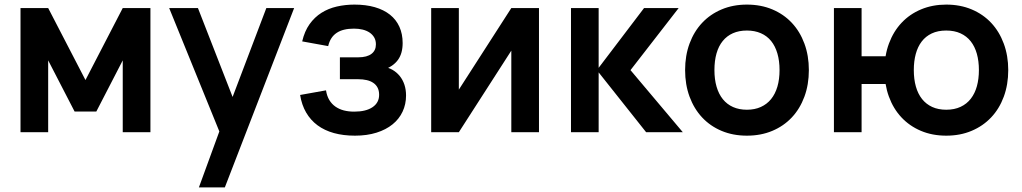

<svg xmlns="http://www.w3.org/2000/svg" viewBox="-20 -575 4444 835"><path d="M69.2 0V-540H189.5L351.7 -226.9L513.8 -540H634.2V0H513.8V-312.5L398.8 -89.8H304.5L189.5 -312.5V0Z M845 240 949.2 -45.3 951 38.7 715.7 -540H840.8L1007.8 -111.8H975.8L1138.3 -540H1259.2L957.8 240Z M1523.7 15Q1473.2 15 1432.2 3.7Q1391.2 -7.7 1360.9 -30.1Q1330.6 -52.6 1311.3 -85.7Q1292.1 -118.8 1285.2 -162L1397.8 -182.1Q1401.6 -157.7 1412.1 -140.1Q1422.7 -122.6 1438.7 -111.4Q1454.7 -100.2 1475.3 -94.8Q1496 -89.5 1520.4 -89.5Q1571.8 -89.5 1600.3 -109Q1628.8 -128.4 1628.8 -162.7Q1628.8 -180.7 1622.2 -193.5Q1615.7 -206.3 1603.6 -214.5Q1591.6 -222.8 1575 -226.6Q1558.3 -230.5 1537.8 -230.5H1458.2V-325.7H1537.8Q1557.3 -325.7 1571.7 -329.6Q1586.1 -333.5 1595.7 -340.9Q1605.2 -348.2 1610 -358.5Q1614.8 -368.8 1614.8 -382Q1614.8 -399.2 1607.6 -411.8Q1600.3 -424.5 1587.6 -433.2Q1574.9 -441.8 1557.5 -446.2Q1540 -450.5 1519.5 -450.5Q1495.9 -450.5 1477 -446Q1458.2 -441.5 1444.1 -432Q1430.1 -422.6 1420.9 -408.3Q1411.8 -394.1 1407.2 -374.5L1294.2 -395Q1304.5 -439.3 1326.3 -469.9Q1348.1 -500.4 1378.1 -519.3Q1408.1 -538.2 1444.8 -546.6Q1481.6 -555 1521.5 -555Q1571.2 -555 1610.1 -543.8Q1649 -532.5 1676 -511.1Q1702.9 -489.7 1717 -458.5Q1731.1 -427.3 1731.1 -387.9Q1731.1 -365.9 1726.2 -347.6Q1721.2 -329.3 1710.9 -314.9Q1700.6 -300.5 1684.4 -289.3Q1668.2 -278.2 1645.3 -270.4L1646.2 -284.8Q1668.7 -281.8 1686.8 -271.4Q1705 -260.9 1718.3 -244.6Q1731.6 -228.3 1738.8 -206.7Q1745.9 -185.1 1745.9 -159.7Q1745.9 -121.5 1730.8 -89.4Q1715.8 -57.3 1687.2 -34.2Q1658.6 -11 1617.3 2Q1576.1 15 1523.7 15Z M2324 -540V0H2203.7V-354.8L1975.5 0H1855.2V-540H1975.5V-185.2L2203.7 -540Z M2575.8 -269.9 2790 0H2949.5L2722 -270L2931.5 -540H2781ZM2463.2 0H2583.5V-540H2463.2Z M3228.2 15Q3288.9 15 3338.5 -5.8Q3388 -26.5 3423.5 -64.2Q3458.9 -101.9 3478.3 -154.5Q3497.7 -207 3497.7 -270.2Q3497.7 -333.1 3478.3 -385.5Q3459 -438 3423.6 -475.7Q3388.2 -513.4 3338.6 -534.2Q3289.1 -555 3228.2 -555Q3167.9 -555 3118.4 -534.1Q3068.8 -513.2 3033.6 -475.7Q2998.3 -438.2 2978.9 -385.8Q2959.5 -333.3 2959.5 -270.2Q2959.5 -207.2 2978.8 -154.7Q2998.2 -102.2 3033.4 -64.4Q3068.7 -26.6 3118.2 -5.8Q3167.8 15 3228.2 15ZM3228.2 -97.8Q3194.4 -97.8 3168.1 -109.5Q3141.8 -121.2 3123.8 -143.4Q3105.8 -165.6 3096.4 -197.7Q3087 -229.8 3087 -270.2Q3087 -310.8 3096.1 -342.7Q3105.2 -374.7 3123.2 -396.7Q3141.1 -418.8 3167.4 -430.5Q3193.8 -442.2 3228.2 -442.2Q3262.4 -442.2 3289 -430.5Q3315.5 -418.9 3333.5 -396.8Q3351.4 -374.7 3360.8 -342.6Q3370.2 -310.6 3370.2 -270.2Q3370.2 -229.8 3360.8 -198Q3351.4 -166.2 3333.3 -143.9Q3315.2 -121.7 3288.8 -109.8Q3262.5 -97.8 3228.2 -97.8Z M3855.3 -330.2H3727V-540H3606.7V0H3727V-209.8H3855.3ZM4095.2 15Q4156 15 4205.5 -6Q4255.1 -26.9 4290.5 -64.4Q4326 -101.9 4345.4 -154.5Q4364.8 -207 4364.8 -270.2Q4364.8 -332.8 4345.4 -385.2Q4326.1 -437.6 4290.9 -475.3Q4255.7 -513 4205.9 -534Q4156.2 -555 4095.2 -555Q4035.4 -555 3985.9 -534.3Q3936.3 -513.6 3901.1 -476.1Q3865.8 -438.7 3846.2 -386.2Q3826.6 -333.8 3826.6 -270.2Q3826.6 -207.6 3845.7 -155.1Q3864.8 -102.6 3900.1 -64.8Q3935.3 -27 3984.9 -6Q4034.4 15 4095.2 15ZM4095.2 -97.8Q4060.4 -97.8 4034 -109.9Q4007.7 -122 3989.9 -144.4Q3972.1 -166.8 3963.1 -198.7Q3954.1 -230.6 3954.1 -270.2Q3954.1 -308.7 3962.6 -340.2Q3971.1 -371.8 3988.4 -394.4Q4005.7 -417.1 4032.2 -429.6Q4058.8 -442.2 4095.1 -442.2Q4130.8 -442.2 4157.4 -429.9Q4184 -417.7 4201.7 -395.3Q4219.3 -373 4228.3 -341.2Q4237.2 -309.3 4237.2 -270.2Q4237.2 -231.8 4228.5 -200.2Q4219.8 -168.7 4202.1 -145.8Q4184.5 -123 4157.6 -110.4Q4130.8 -97.8 4095.2 -97.8Z"/></svg>

Font: Vela Sans GX ExtLt
Style: Regular
Weight: 200
Designer: Principal design: Mikhail Sharanda - project Manrope.
Design modification: Ravid Balaliev
Foundry: Mikhail Sharanda
Version: Version 1.001